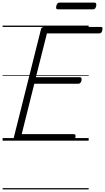

<svg xmlns="http://www.w3.org/2000/svg" viewBox="-20 -1082 809 1477"><path d="M110 0Q95 0 89 -5.5Q83 -11 86 -23L295 -856Q297 -866 303.5 -870.5Q310 -875 325 -875H755Q765 -875 767.5 -869Q770 -863 767 -850Q765 -837 759 -831Q753 -825 743 -825H341L256 -488H594Q604 -488 606.5 -481.5Q609 -475 607 -463Q604 -450 598 -444Q592 -438 583 -438H244L147 -50H547Q557 -50 560 -44Q563 -38 560 -25Q557 -12 551 -6Q545 0 536 0ZM428 -1010Q416 -1010 413 -1016.5Q410 -1023 413 -1035Q416 -1048 421.5 -1055Q427 -1062 438 -1062H705Q717 -1062 719.5 -1055Q722 -1048 720 -1035Q717 -1023 711.5 -1016.5Q706 -1010 694 -1010ZM0 365H662V375H0ZM0 -20H662V0H0ZM0 -505H662V-500H0ZM0 -885H662V-875H0Z"/></svg>

Font: Playwrite IS Guides
Style: Regular
Weight: 400
Designer: Veronika Burian, José Scaglione
Foundry: TypeTogether
Version: Version 1.003